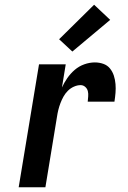

<svg xmlns="http://www.w3.org/2000/svg" viewBox="-20 -792 540 812"><path d="M59 0 145 -520H258L242 -422Q251 -442 264.5 -461.5Q278 -481 296 -496.5Q314 -512 336.5 -520Q359 -528 381 -528Q400 -528 417 -522Q434 -516 445 -502.5Q456 -489 461.5 -472Q467 -455 468.5 -436.5Q470 -418 468.5 -399.5Q467 -381 464 -362H351Q352 -373 353 -384.5Q354 -396 351.5 -406.5Q349 -417 340.5 -424.5Q332 -432 321 -432Q307 -432 292.5 -425.5Q278 -419 267 -408Q256 -397 248.5 -383.5Q241 -370 235.5 -355.5Q230 -341 226.5 -326.5Q223 -312 221 -298L172 0ZM286 -574 230 -626 378 -772 446 -708Z"/></svg>

Font: Iosevka
Style: Bold Italic
Weight: 700
Italic angle: -9°
Monospace: yes
Designer: Belleve Invis
Foundry: Belleve Invis
Version: Version 32.5.0; ttfautohint (v1.8.4)